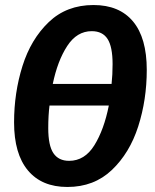

<svg xmlns="http://www.w3.org/2000/svg" viewBox="-20 -728 617 764"><path d="M564 -450Q564 -331 530 -225Q496 -119 425 -51.5Q354 16 248 16Q146 16 91 -50Q36 -116 36 -241Q36 -359 69.5 -465.5Q103 -572 174 -640Q245 -708 352 -708Q455 -708 509.5 -642.5Q564 -577 564 -450ZM190 -394H424Q428 -431 428 -473Q428 -542 408 -573Q388 -604 345 -604Q286 -604 247.5 -545Q209 -486 190 -394ZM413 -308H177Q172 -268 172 -218Q172 -149 192.5 -118.5Q213 -88 255 -88Q317 -88 355.5 -150Q394 -212 413 -308Z"/></svg>

Font: Fira Sans Compressed SemiBold
Style: Italic
Weight: 600
Width: 1
Italic angle: -8°
Designer: bBox Type GmbH & Carrois Corporate GbR & Edenspiekermann AG
Foundry: bBox Type GmbH & Carrois Corporate GbR & Edenspiekermann AG
Version: Version 4.301